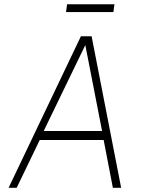

<svg xmlns="http://www.w3.org/2000/svg" viewBox="-20 -896 692 916"><path d="M21 0 366 -723H417L558 0H518.5L474.5 -228H169.5L59.5 0ZM188.5 -271H467L387 -681ZM295 -838.5 300 -875.5H526L521 -838.5Z"/></svg>

Font: Public Sans Thin Thin
Style: Italic
Weight: 250
Italic angle: -8°
Version: Version 2.001